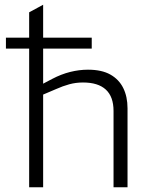

<svg xmlns="http://www.w3.org/2000/svg" viewBox="-20 -790 633 810"><path d="M103 0V-585H5V-631H103V-738L162 -770V-631H367V-585H162V-437L200 -457Q238 -477 276 -486.5Q314 -496 351 -496Q409 -496 445.5 -475.5Q482 -455 500 -418.5Q518 -382 518 -333V0H459V-322Q459 -382 426.5 -412Q394 -442 330 -442Q300 -442 272.5 -434.5Q245 -427 216 -414L162 -391V0Z"/></svg>

Font: REM ExtraLight
Style: Regular
Weight: 250
Designer: Octavio Pardo
Foundry: Ashler Design
Version: Version 1.005;gftools[0.9.28]